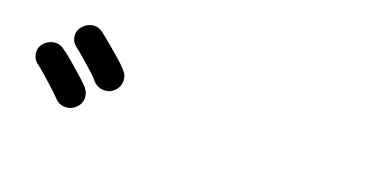

<svg xmlns="http://www.w3.org/2000/svg" viewBox="-39 -995 1078 543"><g transform="rotate(15 500.0 -723.0)"><path d="M196 -611Q183 -600 165 -601.5Q147 -603 136 -617Q127 -628 112.5 -644Q98 -660 83 -675.5Q68 -691 57 -701Q46 -712 46 -729Q46 -746 59 -758Q72 -769 88.5 -770Q105 -771 118 -759Q129 -750 145.5 -733.5Q162 -717 177.5 -700.5Q193 -684 202 -673Q214 -658 212.5 -640Q211 -622 196 -611ZM289 -685Q276 -674 258 -676Q240 -678 229 -691Q221 -703 206.5 -718.5Q192 -734 177 -749.5Q162 -765 151 -775Q139 -786 139 -803Q139 -820 152 -832Q165 -844 181.5 -845Q198 -846 211 -834Q222 -824 238.5 -807.5Q255 -791 271 -774.5Q287 -758 295 -747Q307 -733 305.5 -715Q304 -697 289 -685Z"/></g></svg>

Font: Zen Maru Gothic Black
Style: Regular
Weight: 900
Designer: Yoshimichi Ohira
Foundry: Positype
Version: Version 1.001